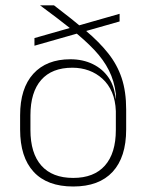

<svg xmlns="http://www.w3.org/2000/svg" viewBox="-20 -684 546 716"><path d="M253 11.5Q156 11.5 105.5 -43.2Q55 -98 55 -201V-254Q55 -354.5 104.2 -408.8Q153.5 -463 242.5 -463Q289 -463 326 -445Q363 -427 385.2 -394.2Q407.5 -361.5 410.5 -316.5L421.5 -316L412 -269.5Q410.5 -310 397.5 -340Q384.5 -370 362.2 -390.2Q340 -410.5 311.5 -421Q283 -431.5 250 -431.5Q173.5 -431.5 133.5 -385.8Q93.5 -340 93.5 -254V-199.5Q93.5 -112.5 134.2 -66.5Q175 -20.5 253 -20.5Q330.5 -20.5 371.2 -66.5Q412 -112.5 412 -199.5Q412 -225.5 412 -251.2Q412 -277 412 -304.5Q411.5 -313 411.5 -319.5Q411.5 -326 412 -334.5Q406 -382 386.2 -421.5Q366.5 -461 331.5 -498Q296.5 -535 246.2 -575Q196 -615 129.5 -664H181.5Q249 -612.5 299.5 -570Q350 -527.5 383.5 -485.2Q417 -443 433.8 -392.8Q450.5 -342.5 450.5 -275.5V-201Q450.5 -98 400 -43.2Q349.5 11.5 253 11.5ZM108.5 -513.5V-542L426 -632.5V-604Z"/></svg>

Font: Anek Bangla
Style: Extra-light
Weight: 200
Designer: Sulekha Rajkumar (Bangla), Yesha Goshar (Latin)
Foundry: Ek Type
Version: Version 1.002;March 21, 2022;FontCreator 13.0.0.2683 64-bit